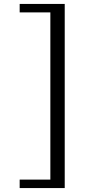

<svg xmlns="http://www.w3.org/2000/svg" viewBox="-20 -773 449 976"><path d="M80 -753H309V183H80V140H236V-710H80Z"/></svg>

Font: Tiro Kannada
Style: Regular
Weight: 400
Designer: Kannada: John Hudson & Fiona Ross. Latin: John Hudson.
Foundry: Tiro Typeworks Ltd.
Version: Version 1.52